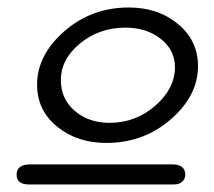

<svg xmlns="http://www.w3.org/2000/svg" viewBox="-20 -721 565 508"><path d="M23.9 -258.8Q23.9 -285.6 59.1 -286.1H435.1Q470.2 -286.1 470.2 -258.8Q470.2 -247.6 462.2 -240.2Q454.1 -232.9 439 -232.9H57.1Q23.9 -232.9 23.9 -258.8ZM78.1 -497.1Q78.1 -575.2 150.1 -638.2Q222.2 -701.2 320.8 -701.2Q397.9 -701.2 450.9 -657.5Q503.9 -613.8 503.9 -545.9Q503.9 -467.8 431.9 -405.3Q359.9 -342.8 261.2 -342.8Q184.1 -342.8 131.1 -386Q78.1 -429.2 78.1 -497.1ZM141.1 -508.8Q141.1 -459 178 -427.5Q214.8 -396 270 -396Q338.9 -396 390.9 -441.4Q442.9 -486.8 442.9 -543Q442.9 -588.9 405 -618.4Q367.2 -647.9 312 -647.9Q243.2 -647.9 192.1 -606.4Q141.1 -564.9 141.1 -508.8Z"/></svg>

Font: CMU Typewriter Text
Style: LightOblique
Weight: 200
Italic angle: -9.46001°
Version: Version 0.7.0